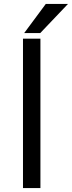

<svg xmlns="http://www.w3.org/2000/svg" viewBox="-20 -949 363 969"><path d="M96 -754H184V0H96ZM211 -929H323L183 -782H102Z"/></svg>

Font: Amiko
Style: Regular
Weight: 400
Designer: Pablo Impallari, Rodrigo Fuenzalida, Andres Torresi
Foundry: Impallari Type
Version: Version 1.001; ttfautohint (v1.3)